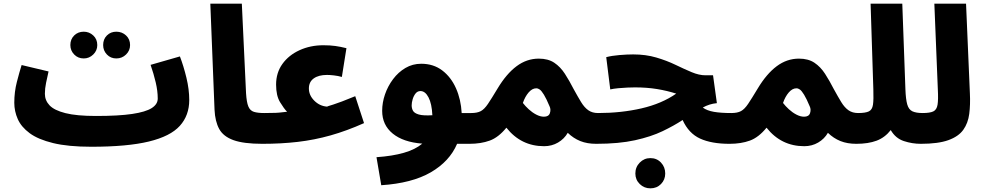

<svg xmlns="http://www.w3.org/2000/svg" viewBox="-20 -780 5371 1048"><path d="M615 -461Q584 -461 563.5 -482.5Q543 -504 543 -534Q543 -566 563.5 -586.5Q584 -607 615 -607Q646 -607 668 -586.5Q690 -566 690 -534Q690 -504 668 -482.5Q646 -461 615 -461ZM437 -461Q406 -461 385 -482.5Q364 -504 364 -534Q364 -566 385 -586.5Q406 -607 437 -607Q467 -607 489 -586.5Q511 -566 511 -534Q511 -504 489 -482.5Q467 -461 437 -461Z M478 21Q352 21 270 1Q188 -19 142 -53Q96 -87 77 -130Q58 -173 58 -219Q58 -278 72 -332.5Q86 -387 98 -425L245 -390Q238 -359 231.5 -328Q225 -297 225 -268Q225 -232 250.5 -205Q276 -178 337 -162.5Q398 -147 504 -147Q628 -147 701.5 -158Q775 -169 808 -190Q841 -211 841 -242Q841 -283 830 -330Q819 -377 802 -426L962 -472Q982 -420 997.5 -356Q1013 -292 1013 -234Q1013 -150 961.5 -93Q910 -36 792.5 -7.5Q675 21 478 21Z M1412 5Q1310 5 1254.5 -15Q1199 -35 1176.5 -76Q1154 -117 1151 -181L1128 -760H1300L1323 -271Q1326 -222 1335.5 -199Q1345 -176 1366 -169.5Q1387 -163 1422 -163Q1470 -163 1491 -139Q1512 -115 1512 -81Q1512 -43 1487 -19Q1462 5 1412 5Z M1412 5 1422 -163Q1462 -163 1484 -164Q1506 -165 1519.5 -167Q1533 -169 1547 -170Q1530 -187 1508.5 -222.5Q1487 -258 1487 -318Q1487 -383 1521.5 -431Q1556 -479 1615 -506Q1674 -533 1745 -533Q1782 -533 1810.5 -529Q1839 -525 1871 -517L1846 -360Q1825 -366 1802.5 -368.5Q1780 -371 1765 -371Q1719 -371 1692.5 -352Q1666 -333 1666 -297Q1666 -260 1695.5 -230.5Q1725 -201 1765 -198Q1765 -199 1799.5 -209.5Q1834 -220 1919 -255L1967 -108Q1873 -66 1784.5 -41Q1696 -16 1605 -5.5Q1514 5 1412 5Z M2061 231 2035 78Q2122 72 2184.5 54Q2247 36 2285 4Q2181 -4 2123.5 -51Q2066 -98 2066 -175Q2066 -220 2081.5 -265Q2097 -310 2125.5 -348Q2154 -386 2193 -409Q2232 -432 2279 -432Q2346 -432 2394 -395.5Q2442 -359 2469 -298Q2496 -237 2500 -163H2552Q2600 -163 2621 -139Q2642 -115 2642 -81Q2642 -43 2617 -19Q2592 5 2542 5H2475Q2434 101 2331.5 160.5Q2229 220 2061 231ZM2227 -205Q2227 -188 2234.5 -175Q2242 -162 2266 -155Q2290 -148 2340 -151Q2337 -214 2319 -248.5Q2301 -283 2275 -283Q2259 -283 2248.5 -270Q2238 -257 2232.5 -238.5Q2227 -220 2227 -205Z M2542 5 2552 -163Q2585 -163 2604.5 -173.5Q2624 -184 2643.5 -213Q2663 -242 2696 -297Q2744 -377 2799.5 -418.5Q2855 -460 2921 -460Q2972 -460 3005.5 -437.5Q3039 -415 3063.5 -377Q3088 -339 3111 -294Q3134 -252 3152 -222.5Q3170 -193 3191.5 -178Q3213 -163 3244 -163Q3292 -163 3313 -139Q3334 -115 3334 -81Q3334 -43 3309 -19Q3284 5 3234 5Q3185 5 3147.5 -10Q3110 -25 3079 -55Q3060 -22 3026 -2Q2992 18 2950 18Q2824 18 2744 -83Q2701 -30 2653 -12.5Q2605 5 2542 5ZM2834 -218Q2847 -201 2866 -183.5Q2885 -166 2907 -154.5Q2929 -143 2949 -143Q2975 -143 2981.5 -162.5Q2988 -182 2980 -199Q2962 -242 2949 -263Q2936 -284 2926.5 -291Q2917 -298 2907 -298Q2885 -298 2865.5 -275.5Q2846 -253 2834 -218Z M3530 248Q3496 248 3472 224.5Q3448 201 3448 167Q3448 132 3472 107.5Q3496 83 3530 83Q3565 83 3588 107.5Q3611 132 3611 167Q3611 201 3588 224.5Q3565 248 3530 248Z M3234 5 3244 -163Q3371 -163 3481.5 -188.5Q3592 -214 3671 -269Q3621 -285 3566 -294Q3511 -303 3446 -303Q3430 -303 3405 -302Q3380 -301 3354.5 -298.5Q3329 -296 3311 -292L3289 -468Q3319 -476 3361 -479.5Q3403 -483 3436 -483Q3505 -483 3562.5 -466Q3620 -449 3667.5 -426Q3715 -403 3755.5 -386Q3796 -369 3831 -369H3872L3893 -217Q3872 -215 3853 -209Q3834 -203 3816 -193Q3839 -176 3877 -169.5Q3915 -163 3972 -163Q4020 -163 4041 -139Q4062 -115 4062 -81Q4062 -43 4037 -19Q4012 5 3962 5Q3864 5 3801.5 -23.5Q3739 -52 3706 -125Q3659 -94 3596.5 -64Q3534 -34 3446 -14.5Q3358 5 3234 5Z M3962 5 3972 -163Q4005 -163 4024.5 -173.5Q4044 -184 4063.5 -213Q4083 -242 4116 -297Q4164 -377 4219.5 -418.5Q4275 -460 4341 -460Q4392 -460 4425.5 -437.5Q4459 -415 4483.5 -377Q4508 -339 4531 -294Q4554 -252 4572 -222.5Q4590 -193 4611.5 -178Q4633 -163 4664 -163Q4712 -163 4733 -139Q4754 -115 4754 -81Q4754 -43 4729 -19Q4704 5 4654 5Q4605 5 4567.5 -10Q4530 -25 4499 -55Q4480 -22 4446 -2Q4412 18 4370 18Q4244 18 4164 -83Q4121 -30 4073 -12.5Q4025 5 3962 5ZM4254 -218Q4267 -201 4286 -183.5Q4305 -166 4327 -154.5Q4349 -143 4369 -143Q4395 -143 4401.5 -162.5Q4408 -182 4400 -199Q4382 -242 4369 -263Q4356 -284 4346.5 -291Q4337 -298 4327 -298Q4305 -298 4285.5 -275.5Q4266 -253 4254 -218Z M4654 5 4664 -163Q4704 -163 4722.5 -172Q4741 -181 4745 -208.5Q4749 -236 4747 -292L4732 -760H4905L4922 -293Q4924 -238 4932 -210Q4940 -182 4960 -172.5Q4980 -163 5016 -163Q5064 -163 5085 -139Q5106 -115 5106 -81Q5106 -43 5081 -19Q5056 5 5006 5Q4959 5 4913.5 -10Q4868 -25 4842 -70Q4810 -29 4764.5 -12Q4719 5 4654 5Z M5006 5 5016 -163Q5056 -163 5074.5 -172Q5093 -181 5097.5 -208.5Q5102 -236 5099 -292L5080 -760H5253L5274 -270Q5277 -209 5270.5 -158.5Q5264 -108 5238 -71.5Q5212 -35 5156.5 -15Q5101 5 5006 5Z"/></svg>

Font: Noto Sans Arabic Blk
Style: Regular
Weight: 900
Designer: Monotype Design Team, Nadine Chahine, Nizar Qandah and Khaled Hosny
Foundry: Monotype Imaging Inc.
Version: Version 2.012; ttfautohint (v1.8.4.7-5d5b)